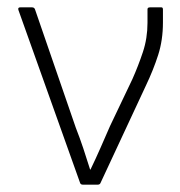

<svg xmlns="http://www.w3.org/2000/svg" viewBox="-20 -502 489 522"><path d="M205 0Q200 0 198 -4L30 -475Q28 -482 35 -482H67Q73 -482 75 -477L186 -155Q197 -127 206.5 -98.5Q216 -70 225 -41H226Q240 -70 253 -99.5Q266 -129 279 -159L340 -287Q356 -323 368.5 -360.5Q381 -398 381 -440V-477Q381 -482 388 -482H419Q423 -482 423 -476V-441Q423 -393 410 -352.5Q397 -312 377 -270L253 -4Q251 0 246 0Z"/></svg>

Font: Sofia Sans Semi Condensed ExtraLight
Style: Regular
Weight: 250
Version: Version 4.100